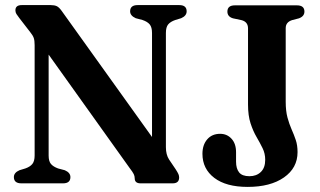

<svg xmlns="http://www.w3.org/2000/svg" viewBox="-20 -720 1256 754"><path d="M256.5 -24.5Q256.5 0 227.5 0H64Q34.5 0 34.5 -24.5Q34.5 -42 56.5 -51.5L79.5 -58.5Q98 -65 107 -76Q116 -87 116 -109.5V-543Q116 -561 112.5 -571Q109 -581 98.5 -594L56 -649Q48.5 -658.5 44.5 -665Q40.5 -671.5 40.5 -679.5Q40.5 -700 65.5 -700H179.5Q193.5 -700 202.8 -695.8Q212 -691.5 222 -677.5L577 -182V-590.5Q577 -613 568 -624Q559 -635 539.5 -641.5L513 -648.5Q491 -658.5 491 -675.5Q491 -700 520.5 -700H684Q713 -700 713 -675.5Q713 -658 691.5 -648.5L668.5 -641.5Q649.5 -635 640.5 -624.2Q631.5 -613.5 631.5 -590.5V-142Q631.5 -112.5 644 -93.5L670 -55Q678 -42.5 680.8 -36Q683.5 -29.5 683.5 -23Q683.5 0 658 0H532Q509 0 509 -20Q509 -28.5 505.2 -36.2Q501.5 -44 488.5 -61L171 -505.5V-109Q171 -87 180 -76.2Q189 -65.5 208 -58.5L234.5 -51.5Q256.5 -42 256.5 -24.5ZM1148.5 -122.5Q1148.5 -60.5 1095.2 -23.2Q1042 14 952.5 14Q868 14 821.5 -21.5Q775 -57 775 -116Q775 -151 793.8 -172.8Q812.5 -194.5 844.5 -194.5Q871.5 -194.5 889.2 -175.2Q907 -156 907 -122V-85Q907 -58 919 -43Q931 -28 959.5 -28Q987 -28 1004.2 -44.5Q1021.5 -61 1021.5 -92.5Q1021.5 -117 1011.2 -138Q1001 -159 987.5 -182Q974 -205 964 -235.5Q954 -266 954 -309.5V-608.5Q954 -634.5 928 -641L895 -648Q873 -654.5 873 -674.5Q873 -699 902.5 -699H1146Q1175.5 -699 1175.5 -674.5Q1175.5 -656 1154 -648L1127 -641Q1102 -633 1102 -609.5V-320.5Q1102 -284 1109 -258.2Q1116 -232.5 1125.2 -211.8Q1134.5 -191 1141.5 -170.2Q1148.5 -149.5 1148.5 -122.5Z"/></svg>

Font: Fraunces 72pt Soft SemiBold
Style: Regular
Weight: 600
Version: Version 1.000;[b76b70a41]